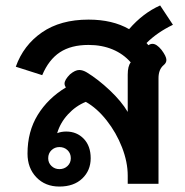

<svg xmlns="http://www.w3.org/2000/svg" viewBox="-20 -675 680 705"><path d="M540 -514Q555 -514 573 -492Q591 -468 591 -455Q591 -444 581 -436Q562 -420 562 -388V0H449V-30Q449 -80 428 -134Q407 -188 371.5 -233Q336 -278 295 -301Q258 -286 229.5 -255Q201 -224 190 -186Q205 -192 223 -192Q262 -192 287.5 -165.5Q313 -139 313 -94Q313 -49 282 -19.5Q251 10 198 10Q146 10 113.5 -24Q81 -58 81 -111Q81 -192 118.5 -253Q156 -314 222 -354Q217 -361 217 -368Q217 -382 237 -402Q256 -418 271 -418Q284 -418 299 -409Q340 -384 383 -343.5Q426 -303 449 -264V-401Q449 -432 460 -446Q433 -477 393.5 -493.5Q354 -510 305 -510Q241 -510 200 -483Q159 -456 135 -399L38 -430Q66 -509 134 -556Q202 -603 305 -603Q393 -603 454 -568Q505 -627 568 -655L615 -584Q557 -556 518 -517L525 -509Q532 -514 540 -514ZM157 -94Q157 -77 169 -65.5Q181 -54 198 -54Q216 -54 228 -65.5Q240 -77 240 -94Q240 -112 228 -123.5Q216 -135 198 -135Q181 -135 169 -123.5Q157 -112 157 -94Z"/></svg>

Font: Niramit SemiBold
Style: Regular
Weight: 600
Designer: Katatrad Aksorn Co.,Ltd.
Foundry: Cadson Demak Co.,Ltd.
Version: Version 1.001; ttfautohint (v1.6)